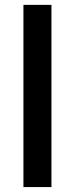

<svg xmlns="http://www.w3.org/2000/svg" viewBox="-20 -760 304 780"><path d="M75.2 0V-740.2H189V0Z"/></svg>

Font: Poppins Medium
Style: Regular
Weight: 500
Designer: Ninad Kale (Devanagari), Jonny Pinhorn (Latin)
Foundry: Indian Type Foundry
Version: 4.004